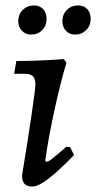

<svg xmlns="http://www.w3.org/2000/svg" viewBox="-20 -673 353 705"><path d="M223 -134 237 -133 252 -104Q194 -44 157 -16Q120 12 98 12Q79 12 70 2Q61 -8 61 -29Q82 -157 96 -252Q110 -347 110 -362Q110 -384 101 -393Q92 -402 70 -402H32L40 -449Q119 -449 214 -456L224 -443Q201 -366 179 -264Q157 -162 146 -83L150 -79Q157 -79 169.5 -88.5Q182 -98 223 -134ZM47 -595Q47 -620 63.5 -636.5Q80 -653 105 -653Q126 -653 138.5 -639.5Q151 -626 151 -604Q151 -579 135 -562.5Q119 -546 94 -546Q74 -546 60.5 -560Q47 -574 47 -595ZM209 -595Q209 -620 225.5 -636.5Q242 -653 267 -653Q288 -653 300.5 -639.5Q313 -626 313 -604Q313 -579 296.5 -562.5Q280 -546 256 -546Q235 -546 222 -560Q209 -574 209 -595Z"/></svg>

Font: Alegreya Medium
Style: Italic
Weight: 500
Italic angle: -7°
Designer: Juan Pablo del Peral
Foundry: Huerta Tipografica
Version: Version 2.008; ttfautohint (v1.8)